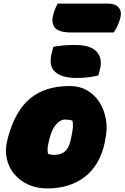

<svg xmlns="http://www.w3.org/2000/svg" viewBox="-20 -1044 698 1076"><path d="M371 -562Q425 -562 468 -537.5Q511 -513 538 -470Q565 -427 574 -372.5Q583 -318 569 -258L566 -240Q538 -116 454 -52Q370 12 245 12Q186 12 138.5 -9.5Q91 -31 59.5 -69Q28 -107 17.5 -156.5Q7 -206 22 -262L25 -275Q66 -425 150.5 -493.5Q235 -562 371 -562ZM345 -374Q317 -374 293 -345Q269 -316 257 -265L254 -252Q247 -226 246.5 -209Q246 -192 250 -181Q258 -179 266 -177.5Q274 -176 284 -176Q318 -176 341 -193Q364 -210 374 -251L377 -264Q387 -308 388.5 -330Q390 -352 386 -368Q368 -374 345 -374ZM279 -782Q309 -787 336 -789.5Q363 -792 400 -792Q488 -792 522 -754Q556 -716 540 -655L531 -621Q502 -614 472 -610.5Q442 -607 410 -607Q328 -607 289.5 -640.5Q251 -674 270 -747ZM303 -1024H583Q627 -1024 645.5 -1001.5Q664 -979 654 -942Q647 -917 638 -898Q629 -879 617 -862H380Q308 -862 286 -890.5Q264 -919 282 -974Q287 -990 292.5 -1002Q298 -1014 303 -1024Z"/></svg>

Font: Recursive Sn Csl St XBk
Style: Italic
Weight: 1000
Italic angle: -15°
Version: Version 1.085;hotconv 1.1.0;makeotfexe 2.6.0; ttfautohint (v